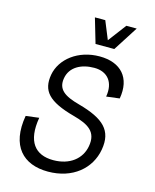

<svg xmlns="http://www.w3.org/2000/svg" viewBox="-136 -1021 908 1127"><g transform="rotate(15 318.0 -457.0)"><path d="M265 16C415 16 517 -71 538 -191C559 -311 497 -369 341 -412C248 -437 203 -468 215 -538C227 -608 292 -643 372 -643C452 -643 498 -588 482 -498L562 -508C585 -638 515 -716 385 -716C255 -716 155 -638 137 -538C120 -438 166 -383 328 -339C421 -314 476 -281 460 -191C446 -111 378 -57 278 -57C168 -57 109 -126 135 -276L55 -266C22 -76 115 16 265 16ZM298 -930 342 -780H456L552 -930H489L406 -820L361 -930Z"/></g></svg>

Font: Uncut Sans
Style: Italic
Weight: 400
Italic angle: -10°
Designer: Kasper Nordkvist
Foundry: Uncut Type
Version: Version 1.111;FEAKit 1.0